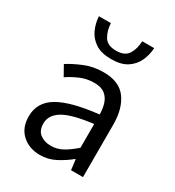

<svg xmlns="http://www.w3.org/2000/svg" viewBox="-178 -829 860 945"><g transform="rotate(30 252.0 -356.5)"><path d="M194 12Q133 12 92.5 -24.5Q52 -61 52 -126Q52 -206 123.5 -248.5Q195 -291 350 -308Q350 -339 341.5 -367Q333 -395 311.5 -412.5Q290 -430 250 -430Q208 -430 171 -414Q134 -398 105 -378L73 -435Q107 -457 156.5 -477.5Q206 -498 264 -498Q353 -498 393 -443.5Q433 -389 433 -298V0H365L358 -58H355Q321 -30 280.5 -9Q240 12 194 12ZM218 -54Q253 -54 284 -71Q315 -88 350 -119V-254Q229 -239 180.5 -209Q132 -179 132 -132Q132 -91 157 -72.5Q182 -54 218 -54ZM262 -572Q206 -572 172.5 -594Q139 -616 123 -651Q107 -686 105 -725H173Q175 -682 194 -651Q213 -620 262 -620Q312 -620 331 -651Q350 -682 351 -725H419Q417 -686 401 -651Q385 -616 351.5 -594Q318 -572 262 -572Z"/></g></svg>

Font: .
Style: 
Weight: 400
Designer: Paul D. Hunt, Dalton Maag
Foundry: Dalton Maag Ltd
Version: Version 1.200